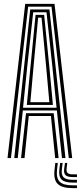

<svg xmlns="http://www.w3.org/2000/svg" viewBox="-20 -820 419 996"><path d="M19 0 110.8 -800H262.8L354.5 0H336.8L247.2 -785.5H126L36.8 0ZM54 0 136.8 -770.8H236.5L319.5 0H301.5L275 -247H98.5L72 0ZM99.5 -261.2H273.5L251 -480.5L221.2 -756.5H152.2L122 -480.5ZM119 -275.8 138.8 -480.5 164.5 -742.8H209L235.2 -480.5L254.5 -275.8ZM137.5 -290H236L218.8 -480.5L195.5 -728.2H177.8L154.5 -480.5ZM89.2 0 115 -232.8H258.5L284 0H266.2L244.2 -218.2H129.2L107.2 0ZM279.8 25.2 275.8 60Q270.8 103.8 289.6 122.6Q308.5 141.5 357.2 141.5H379.2V155.8H357.2Q300.5 155.8 278.8 133.6Q257 111.5 263 60L267 25.2ZM329 25.2 325.5 55Q323.5 70.8 330.8 77.6Q338 84.5 357.2 84.5H379.2V98.5H357.2Q330 98.5 319.9 88.4Q309.8 78.2 313 55L317 25.2ZM305 25.2 301 57.5Q297 87 310 99.9Q323 112.8 357.2 112.8H379.2V127.2H357.2Q315.2 127.2 299.2 111Q283.2 94.8 288 57.5L292 25.2Z"/></svg>

Font: Big Shoulders Inline Display SemiBold
Style: Regular
Weight: 600
Designer: Patric King
Foundry: XO Type Co
Version: Version 1.000